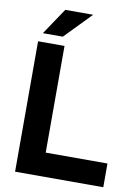

<svg xmlns="http://www.w3.org/2000/svg" viewBox="-98 -979 760 1044"><g transform="rotate(10 282.0 -457.0)"><path d="M60 0H547V-131H206V-720H60ZM78 -768H188L330 -914H176Z"/></g></svg>

Font: Aspekta 650
Style: Regular
Weight: 650
Designer: Ivo Dolenc
Version: Version 2.000